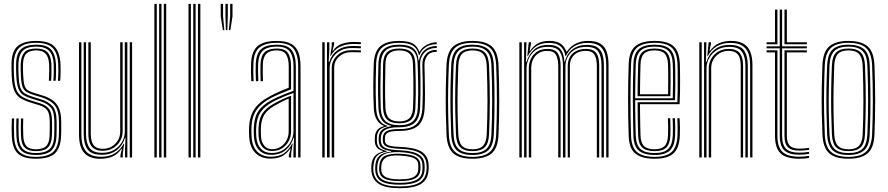

<svg xmlns="http://www.w3.org/2000/svg" viewBox="-20 -820 4625 1000"><path d="M166.5 6.8Q101.8 6.8 72.8 -20.8Q43.8 -48.2 41.5 -111.8Q40.8 -134.8 40.6 -156.9Q40.5 -179 41.8 -203H53.8Q52.2 -179.5 52.5 -157.1Q52.8 -134.8 53.5 -112.2Q55.2 -53 81.9 -28Q108.5 -3 166.5 -3Q229 -3 256.4 -28.2Q283.8 -53.5 286.2 -110.5Q287 -127 287.1 -137.1Q287.2 -147.2 287.1 -157.5Q287 -167.8 287 -184.8Q287 -244.8 264.6 -271.9Q242.2 -299 196.5 -313L154.2 -326Q131.8 -333 117.8 -341.4Q103.8 -349.8 97 -369Q90.2 -388.2 88.8 -426.5Q88 -447 87.6 -458.1Q87.2 -469.2 87.8 -486.5Q89.5 -527.5 107.2 -547.4Q125 -567.2 168.8 -567.2Q207.5 -567.2 226.4 -548.5Q245.2 -529.8 247.8 -485.5Q248.2 -476 248.1 -449.2Q248 -422.5 246.2 -399H234.5Q236 -422.8 236.2 -448.9Q236.5 -475 235.8 -485.2Q233.5 -522.8 217.9 -540.1Q202.2 -557.5 168.8 -557.5Q134 -557.5 117.5 -541Q101 -524.5 99.8 -486.5Q99.2 -468.5 99.6 -456.8Q100 -445 100.8 -426.8Q102.2 -391.8 107.8 -374.6Q113.2 -357.5 125.2 -350Q137.2 -342.5 157.5 -336.2L199.5 -323.2Q230.8 -313.8 252.9 -298.5Q275 -283.2 286.9 -256.5Q298.8 -229.8 298.8 -184.8Q298.8 -167.8 298.9 -157.4Q299 -147 298.9 -136.9Q298.8 -126.8 298 -110.2Q295.5 -49.8 266.4 -21.5Q237.2 6.8 166.5 6.8ZM166.5 -12.8Q115 -12.8 91.1 -35.6Q67.2 -58.5 65.5 -112.8Q64.8 -135.2 64.5 -157.4Q64.2 -179.5 65.5 -203H77.2Q76.2 -179.8 76.4 -158.2Q76.5 -136.8 77.2 -113Q78.8 -63.8 100.1 -43.2Q121.5 -22.8 166.5 -22.8Q215 -22.8 237.6 -42.9Q260.2 -63 262.2 -111.2Q263.2 -132.5 263.1 -148.1Q263 -163.8 263 -184.8Q263 -238.8 244.4 -260.2Q225.8 -281.8 190.2 -292.5L147.5 -305.5Q120.5 -313.8 102.8 -324.5Q85 -335.2 75.9 -358.2Q66.8 -381.2 64.8 -426.2Q64 -444.2 63.8 -458.8Q63.5 -473.2 63.8 -487.2Q64.8 -541.2 90 -564.2Q115.2 -587.2 168.8 -587.2Q222.5 -587.2 245.4 -562.6Q268.2 -538 271.5 -486.8Q272.2 -473 272 -446.4Q271.8 -419.8 269.8 -399H258Q259.8 -419.5 260 -447.9Q260.2 -476.2 259.8 -485.8Q256.8 -535.2 235.1 -556.2Q213.5 -577.2 168.8 -577.2Q120 -577.2 98.8 -555.9Q77.5 -534.5 76 -487.8Q75.2 -468.2 75.8 -456.8Q76.2 -445.2 77 -426.2Q78.5 -384.5 86.2 -363.5Q94 -342.5 109.9 -333Q125.8 -323.5 150.8 -315.8L193.2 -302.8Q233.5 -290.2 254.2 -266.2Q275 -242.2 275 -184.8Q275 -165.2 275.1 -149.6Q275.2 -134 274.2 -111Q272 -59 247.5 -35.9Q223 -12.8 166.5 -12.8ZM166.5 -32.8Q127.5 -32.8 109 -51Q90.5 -69.2 89.2 -113.5Q88.5 -137.8 88.4 -157.9Q88.2 -178 89.2 -203H101Q99.8 -177.5 100.1 -157.6Q100.5 -137.8 101.2 -113.8Q102.5 -75.8 117.5 -59.1Q132.5 -42.5 166.5 -42.5Q202.8 -42.5 219.6 -58.2Q236.5 -74 238.2 -111.8Q239.5 -136.8 239.2 -149.2Q239 -161.8 239 -184.8Q239 -228.8 225.8 -246.1Q212.5 -263.5 184 -272.2L140.5 -285.5Q106 -296 84.8 -310.1Q63.5 -324.2 53.2 -350.9Q43 -377.5 41 -425.8Q40 -447.8 39.8 -460.5Q39.5 -473.2 40 -488.8Q41 -553.8 72.4 -580.2Q103.8 -606.8 168.8 -606.8Q232.8 -606.8 262 -579Q291.2 -551.2 295.2 -487.5Q296 -476 295.8 -448.4Q295.5 -420.8 293.5 -399H281.8Q283.8 -422 283.9 -448.9Q284 -475.8 283.2 -487.2Q279.8 -545 253.5 -571Q227.2 -597 168.8 -597Q107.2 -597 80.1 -571Q53 -545 51.8 -487.5Q51.5 -473.5 51.8 -460Q52 -446.5 52.8 -426Q55 -378.8 64.9 -354Q74.8 -329.2 94.2 -317.1Q113.8 -305 144 -295.8L187.2 -282.5Q220 -272.5 235.5 -252.6Q251 -232.8 251 -184.8Q251 -167.8 251.1 -157.8Q251.2 -147.8 251.1 -137.9Q251 -128 250.2 -111Q248.2 -70.8 229.6 -51.8Q211 -32.8 166.5 -32.8Z M503.8 7Q475.5 7 455.8 0.2Q436 -6.5 423.5 -18.6Q411 -30.8 404 -46.8Q397 -62.8 394.2 -81.2Q391.5 -99.8 391.5 -119.5V-600H403.8V-120.5Q403.8 -97.5 407.8 -76.5Q411.8 -55.5 422.8 -39Q433.8 -22.5 454 -13Q474.2 -3.5 506.8 -3.5Q550 -3.5 579.1 -22.1Q608.2 -40.8 623.5 -71.2H626.5L619.5 -20V0H607.2V-11L615 -44.5H612.2Q593.5 -16.8 565.8 -4.9Q538 7 503.8 7ZM655.8 0V-600H668V0ZM514.8 -34.8Q490.5 -34.8 475.8 -42.5Q461 -50.2 453.2 -62.9Q445.5 -75.5 442.9 -91.2Q440.2 -107 440.2 -123V-600H452.8V-123.2Q452.8 -101.5 457.8 -83.8Q462.8 -66 476.5 -55.5Q490.2 -45 516 -45Q542.2 -45 562.5 -57.2Q582.8 -69.5 594.4 -89.8Q606 -110 606 -134V-600H618.8V-134.5Q618.8 -109.5 606.1 -86.6Q593.5 -63.8 570.2 -49.2Q547 -34.8 514.8 -34.8ZM509.5 -13.8Q457.5 -14 436.8 -41.1Q416 -68.2 416 -121V-600H428V-121.8Q428 -76 446 -50Q464 -24 512.5 -24Q549.2 -24 575.6 -40.2Q602 -56.5 616 -82Q630 -107.5 630 -135V-600H643.2V0H631.2V-37.2L633.5 -102H630.8Q618.5 -61.5 587.2 -37.5Q556 -13.5 509.5 -13.8Z M833.2 0V-800H845.8V0ZM784 0V-800H796.5V0ZM808.8 0V-800H821V0Z M1011 0V-800H1023.5V0ZM961.8 0V-800H974.2V0ZM986.5 0V-800H998.8V0Z M1172 -663 1178.8 -735V-800H1191V-735L1179.8 -663ZM1140.8 -663 1129.5 -735V-800H1141.8V-735L1148.5 -663ZM1156.5 -663 1154.2 -735V-800H1166.5V-735L1164.2 -663Z M1533 0V-474.8Q1533 -534.5 1509.5 -565.8Q1486 -597 1421.2 -597Q1365 -597 1333.8 -574.4Q1302.5 -551.8 1300 -490Q1299 -466.2 1299.2 -443.5Q1299.5 -420.8 1300.8 -397.2H1288.8Q1287.2 -423 1287 -445.4Q1286.8 -467.8 1287.8 -490.5Q1290.2 -553 1321.9 -579.9Q1353.5 -606.8 1421.2 -606.8Q1470.2 -606.8 1497.1 -591.2Q1524 -575.8 1534.6 -546.2Q1545.2 -516.8 1545.2 -474.8V0ZM1394.8 -23.2Q1430.8 -23.2 1456.1 -40Q1481.5 -56.8 1495 -82.8Q1508.5 -108.8 1508.5 -136V-336Q1478 -325 1449 -312.5Q1420 -300 1399.8 -289Q1357.5 -265.8 1337 -235.4Q1316.5 -205 1314.2 -154.5Q1313.5 -140 1313.8 -129.8Q1314 -119.5 1315 -105.8Q1318.5 -66.5 1339.2 -44.9Q1360 -23.2 1394.8 -23.2ZM1396.5 -33.5Q1365.8 -33.5 1347.9 -53.2Q1330 -73 1327.2 -107.5Q1326.2 -119 1326.1 -129.9Q1326 -140.8 1326.5 -152.8Q1328.2 -202 1347.5 -230Q1366.8 -258 1404.8 -279.2Q1427.5 -291.8 1449.6 -302.2Q1471.8 -312.8 1496 -321.5V-135.2Q1496 -110 1484.4 -86.6Q1472.8 -63.2 1450.6 -48.4Q1428.5 -33.5 1396.5 -33.5ZM1397.2 -43Q1423.2 -43 1442.6 -55.9Q1462 -68.8 1472.8 -89.8Q1483.5 -110.8 1483.5 -134.8V-306.5Q1464.2 -298.5 1446.9 -289.6Q1429.5 -280.8 1410.2 -269.8Q1372.5 -248.2 1356.4 -222Q1340.2 -195.8 1338.8 -152.5Q1338.5 -141.8 1338.6 -131Q1338.8 -120.2 1339.5 -108.2Q1341.8 -78.2 1356.8 -60.6Q1371.8 -43 1397.2 -43ZM1389 6.2Q1340.8 6.2 1311.5 -22.2Q1282.2 -50.8 1278 -104Q1277 -117.5 1276.9 -129.8Q1276.8 -142 1277.2 -156.8Q1279.5 -211.5 1303.5 -249.5Q1327.5 -287.5 1384.2 -318Q1398.2 -325.5 1413.1 -332.8Q1428 -340 1445.4 -347.5Q1462.8 -355 1483.8 -363V-474.8Q1483.8 -513.8 1470.4 -535.6Q1457 -557.5 1421.2 -557.5Q1385 -557.5 1367.8 -540.5Q1350.5 -523.5 1349 -486.5Q1348.5 -470.5 1348.5 -446.5Q1348.5 -422.5 1349.8 -397.2H1337.5Q1336.5 -421 1336.4 -445.5Q1336.2 -470 1336.8 -487Q1338.8 -531 1359.6 -549.1Q1380.5 -567.2 1421.2 -567.2Q1465.5 -567.2 1480.8 -542.4Q1496 -517.5 1496 -474.8V-354.8Q1465.5 -343.2 1437.4 -331.1Q1409.2 -319 1389.5 -308.5Q1340 -282.2 1315.8 -246.6Q1291.5 -211 1289.5 -156Q1289.2 -142.5 1289.4 -130.5Q1289.5 -118.5 1290.5 -104.8Q1294 -56.8 1320.2 -30.2Q1346.5 -3.8 1391 -3.8Q1434 -3.8 1459.9 -22.4Q1485.8 -41 1501.5 -72.2H1504.5L1496.5 -21V0H1484.5L1484.2 -11.8L1493.8 -45.2H1491Q1472.8 -18 1448 -5.9Q1423.2 6.2 1389 6.2ZM1508.2 0V-38L1512 -102.8H1509Q1496.8 -62.5 1467.6 -38Q1438.5 -13.5 1392.8 -13.5Q1353.5 -13.5 1329.9 -37.6Q1306.2 -61.8 1302.8 -105.2Q1301.8 -119 1301.6 -130.1Q1301.5 -141.2 1302 -155.2Q1303.8 -208 1325.2 -240.6Q1346.8 -273.2 1394.8 -299Q1408.8 -306.2 1427 -314.5Q1445.2 -322.8 1466.1 -331.1Q1487 -339.5 1508.8 -347.2V-474.8Q1508.8 -522.5 1490.8 -549.9Q1472.8 -577.2 1421.2 -577.2Q1373 -577.2 1349.8 -556.6Q1326.5 -536 1324.5 -487.2Q1323.8 -471.5 1323.9 -447Q1324 -422.5 1325.5 -397.2H1313Q1311.8 -420.8 1311.5 -445.5Q1311.2 -470.2 1312 -487.5Q1314.2 -540.5 1339.8 -563.9Q1365.2 -587.2 1421.2 -587.2Q1478.5 -587.2 1499.6 -558.4Q1520.8 -529.5 1520.8 -474.8V0Z M1683.2 0V-600H1695.5V-562.8L1691.8 -498H1695.8Q1707.2 -537.2 1738.8 -558.9Q1770.2 -580.5 1815.5 -580.5Q1827.5 -580.5 1839.6 -580Q1851.8 -579.5 1859.5 -579V-568.5Q1849.5 -569 1836.2 -569.4Q1823 -569.8 1811.8 -569.8Q1775.5 -569.8 1749.8 -554.5Q1724 -539.2 1710.4 -515.4Q1696.8 -491.5 1696.8 -465V0ZM1658.5 0V-600H1671V0ZM1707.8 0V-465.5Q1707.8 -503.5 1736.1 -531Q1764.5 -558.5 1808.8 -558.5Q1822 -558.5 1835.1 -558.4Q1848.2 -558.2 1859.5 -557.8V-547.2Q1848.2 -547.8 1835.2 -547.9Q1822.2 -548 1808.5 -548Q1772 -548 1746.2 -525.2Q1720.5 -502.5 1720.5 -466V0ZM1700.2 -528.8 1707.8 -580V-600H1720.2V-589L1711.8 -555.5H1714.2Q1731.2 -581.5 1760.1 -591.5Q1789 -601.5 1821 -601.5Q1829.2 -601.5 1839.4 -601.2Q1849.5 -601 1859.5 -600.2V-589.8Q1850.8 -590.2 1840.8 -590.6Q1830.8 -591 1819.8 -591Q1778.8 -591 1748.5 -575.1Q1718.2 -559.2 1703 -528.8Z M2061.2 160.2Q1988.5 160.2 1953.2 138.1Q1918 116 1914 68Q1913.5 62 1913.8 55.9Q1914 49.8 1914.2 42.8Q1916.5 11.5 1930.8 -5.9Q1945 -23.2 1973.8 -30.5V-33.5Q1953.2 -39.5 1943.5 -50.9Q1933.8 -62.2 1932.2 -82.5Q1932.2 -87.2 1932.2 -93Q1932.2 -98.8 1932.2 -103.2Q1933.2 -126.8 1943.9 -141.5Q1954.5 -156.2 1978.5 -162.5V-165.2Q1956.2 -173 1942.5 -196.1Q1928.8 -219.2 1926.8 -256.2Q1925.5 -283.5 1924.9 -310.9Q1924.2 -338.2 1924.2 -366.6Q1924.2 -395 1924.9 -424.9Q1925.5 -454.8 1926.5 -486.2Q1929 -550.8 1960.4 -578.8Q1991.8 -606.8 2059.8 -606.8Q2106.8 -606.8 2130.6 -593.1Q2154.5 -579.5 2163.2 -551H2166Q2174 -566.5 2188.6 -577.5Q2203.2 -588.5 2220.9 -594.4Q2238.5 -600.2 2254.5 -600V-589.8Q2219.5 -589.8 2196.1 -573.4Q2172.8 -557 2165.2 -534H2161.8Q2154.2 -566.8 2130.8 -581.9Q2107.2 -597 2059.8 -597Q1998.5 -597 1969.6 -571.5Q1940.8 -546 1939 -486.8Q1937.5 -443.5 1936.9 -405.6Q1936.2 -367.8 1936.8 -331.6Q1937.2 -295.5 1939 -257.2Q1941 -216.5 1956.2 -194Q1971.5 -171.5 1998 -164.8V-162Q1968 -155.5 1955.9 -141.9Q1943.8 -128.2 1943 -103.5Q1942.8 -98 1942.8 -92.9Q1942.8 -87.8 1943 -82.2Q1944 -62 1955.1 -51.1Q1966.2 -40.2 1994 -33.2V-30.2Q1958.8 -24.5 1943.2 -7.5Q1927.8 9.5 1925.2 42.8Q1924.5 50.2 1924.1 55.1Q1923.8 60 1924.5 68Q1928.2 110.8 1959.6 130.9Q1991 151 2061.2 151Q2133.5 151 2166 130.2Q2198.5 109.5 2201.5 62.8Q2202.2 54.5 2202.1 48.9Q2202 43.2 2201 35Q2197.5 -5 2165.2 -23.8Q2133 -42.5 2063 -45Q2031.8 -46.2 2012.8 -50.2Q1993.8 -54.2 1984.8 -62Q1975.8 -69.8 1974.2 -82.2Q1974 -86.8 1973.8 -93.1Q1973.5 -99.5 1973.8 -103.5Q1975.8 -128.5 1995.4 -138.2Q2015 -148 2060 -147.8Q2124.5 -147.5 2151 -175.4Q2177.5 -203.2 2180 -258Q2181.8 -298.5 2182 -331Q2182.2 -363.5 2181.5 -398.9Q2180.8 -434.2 2179.8 -482.8Q2179 -516.5 2198.5 -538.6Q2218 -560.8 2254.5 -560.2V-550Q2221 -550.5 2205.5 -529.9Q2190 -509.2 2190.8 -479.2Q2191.8 -438.5 2192.6 -403.6Q2193.5 -368.8 2193.5 -333.8Q2193.5 -298.8 2191.8 -257.5Q2188.8 -193.5 2158 -165.8Q2127.2 -138 2059.8 -138Q2034.5 -138 2018.1 -135Q2001.8 -132 1993.6 -124.4Q1985.5 -116.8 1984.8 -102.2Q1984.8 -100.2 1984.8 -94.2Q1984.8 -88.2 1984.8 -84.8Q1986 -74 1994.2 -67.9Q2002.5 -61.8 2019.4 -58.9Q2036.2 -56 2063.2 -55Q2138.8 -52.2 2173.8 -31.2Q2208.8 -10.2 2212.2 35.5Q2212.8 43 2212.9 49.5Q2213 56 2212.5 62.8Q2209.8 114 2174.2 137.1Q2138.8 160.2 2061.2 160.2ZM2061.2 132.2Q2103 132.2 2128.9 124.8Q2154.8 117.2 2167.1 102.1Q2179.5 87 2180.2 64.2Q2180.5 55 2180.5 49.2Q2180.5 43.5 2179.8 35.2Q2178.5 16 2166.8 2.8Q2155 -10.5 2129.8 -18Q2104.5 -25.5 2062.5 -27.5Q2003.2 -30.2 1976.2 -13.5Q1949.2 3.2 1945.5 43Q1944.8 50 1944.5 55.6Q1944.2 61.2 1945 68.8Q1947.8 102.8 1975.4 117.5Q2003 132.2 2061.2 132.2ZM2061.2 123.2Q2006.8 123.2 1982.1 110.4Q1957.5 97.5 1955 68Q1954.5 62 1954.8 56.4Q1955 50.8 1955.8 42.5Q1959.2 4 1985.5 -8.6Q2011.8 -21.2 2063.5 -19.2Q2099.5 -17.8 2122.4 -11.5Q2145.2 -5.2 2156.6 6.2Q2168 17.8 2169.5 35.2Q2170.2 45.2 2170.1 50.8Q2170 56.2 2169.8 63Q2167.8 95.2 2142.4 109.2Q2117 123.2 2061.2 123.2ZM2061.2 114Q2094.5 114 2115.4 108.9Q2136.2 103.8 2146.6 92.4Q2157 81 2158.2 62.8Q2158.8 55.8 2158.8 49.1Q2158.8 42.5 2158 35.2Q2157 21 2147.2 11.8Q2137.5 2.5 2116.9 -2.8Q2096.2 -8 2062.2 -9.8Q2013.2 -12.8 1991 0.4Q1968.8 13.5 1966.2 42.8Q1965.8 49 1965.8 55.6Q1965.8 62.2 1966 68Q1967.5 91.2 1989.6 102.6Q2011.8 114 2061.2 114ZM2061.2 142Q1996.8 142 1967.1 124.8Q1937.5 107.5 1934.5 68Q1934 61 1934.1 55.8Q1934.2 50.5 1934.8 42.8Q1937 8.5 1956.1 -8.6Q1975.2 -25.8 2017 -30.5V-33.2Q1984.2 -37.5 1969.4 -48.9Q1954.5 -60.2 1952.8 -82.2Q1952.2 -88 1952.2 -93.4Q1952.2 -98.8 1952.5 -103.5Q1953.5 -129.8 1969.8 -144Q1986 -158.2 2017.2 -162.5V-164.8Q1987 -170.8 1970 -193.2Q1953 -215.8 1951 -258Q1949.5 -292.2 1949 -328.5Q1948.5 -364.8 1949.1 -404Q1949.8 -443.2 1951 -486.2Q1952.8 -541.5 1979.4 -564.4Q2006 -587.2 2059.8 -587.2Q2109.8 -587.2 2133 -568Q2156.2 -548.8 2160 -505.5H2162.8Q2167.2 -528.8 2179 -545.4Q2190.8 -562 2209.8 -571Q2228.8 -580 2254.5 -580.5V-570Q2213.5 -570.5 2190.4 -545.6Q2167.2 -520.8 2168.2 -485.2Q2169.5 -442.2 2169.9 -404.1Q2170.2 -366 2169.9 -330.2Q2169.5 -294.5 2168 -258.2Q2165.8 -205 2140.2 -181.1Q2114.8 -157.2 2059.8 -157.2Q2029.8 -157.5 2008.8 -152.4Q1987.8 -147.2 1976.5 -135.8Q1965.2 -124.2 1963.8 -104.8Q1963.2 -99 1963.4 -92.8Q1963.5 -86.5 1963.8 -82.5Q1966 -57.8 1989.9 -48.4Q2013.8 -39 2062.8 -37.2Q2104 -35.5 2131.9 -27.6Q2159.8 -19.8 2174.5 -4.5Q2189.2 10.8 2191 34.8Q2191.5 41.5 2191.8 48.4Q2192 55.2 2191.5 62.8Q2189.2 106.5 2157.2 124.2Q2125.2 142 2061.2 142ZM2059.8 -168Q2108 -168 2131 -189.2Q2154 -210.5 2156 -258Q2157.8 -296 2158 -331.5Q2158.2 -367 2157.5 -404.9Q2156.8 -442.8 2155.2 -487.8Q2153.8 -537 2130 -557.1Q2106.2 -577.2 2059.8 -577.2Q2007.5 -577.2 1986 -554.6Q1964.5 -532 1963.2 -486Q1961.5 -420.5 1961.4 -368.5Q1961.2 -316.5 1963.2 -256.2Q1965 -210 1988.4 -189Q2011.8 -168 2059.8 -168ZM2059.8 -177.8Q2016 -177.8 1996.2 -197.4Q1976.5 -217 1975.2 -258Q1973.5 -312.8 1973.8 -367.4Q1974 -422 1975.2 -485.8Q1976.5 -529.2 1996.6 -548.2Q2016.8 -567.2 2059.8 -567.2Q2101.8 -567.2 2121.6 -548.5Q2141.5 -529.8 2143 -488Q2144.5 -442.2 2145.1 -403.9Q2145.8 -365.5 2145.4 -330.4Q2145 -295.2 2143.5 -258.8Q2142 -216.8 2122 -197.2Q2102 -177.8 2059.8 -177.8ZM2059.8 -187.5Q2095 -187.5 2112.4 -204.5Q2129.8 -221.5 2131.2 -259.5Q2132.8 -293.8 2133.1 -329Q2133.5 -364.2 2132.9 -403.2Q2132.2 -442.2 2130.8 -488Q2129.5 -526 2111.5 -541.8Q2093.5 -557.5 2059.8 -557.5Q2024 -557.5 2006.1 -541.1Q1988.2 -524.8 1987.5 -485.2Q1986 -425.2 1985.6 -370.1Q1985.2 -315 1987.5 -258.5Q1988.8 -221.5 2006.1 -204.5Q2023.5 -187.5 2059.8 -187.5Z M2441 6.8Q2371.5 6.8 2340 -22.4Q2308.5 -51.5 2305.5 -118.8Q2303 -176.8 2302 -235Q2301 -293.2 2301.9 -354.1Q2302.8 -415 2305.5 -480.8Q2308.5 -550.8 2341.5 -578.8Q2374.5 -606.8 2441 -606.8Q2509 -606.8 2541.2 -578.1Q2573.5 -549.5 2576.5 -480.2Q2580.2 -386.2 2580.2 -295.2Q2580.2 -204.2 2576.5 -118.8Q2573.5 -48.8 2540.4 -21Q2507.2 6.8 2441 6.8ZM2441 -3Q2502.5 -3 2531.9 -29.4Q2561.2 -55.8 2564.2 -119.2Q2567.8 -199.8 2568 -289.8Q2568.2 -379.8 2564.2 -480Q2561.5 -544.5 2531.9 -570.8Q2502.2 -597 2441 -597Q2378.8 -597 2349.6 -570.2Q2320.5 -543.5 2317.8 -480Q2315 -413.5 2314.1 -353Q2313.2 -292.5 2314.2 -235Q2315.2 -177.5 2317.8 -119.2Q2320.2 -56.5 2349.5 -29.8Q2378.8 -3 2441 -3ZM2441 -12.8Q2384 -12.8 2358.4 -37.8Q2332.8 -62.8 2330 -119.8Q2327.5 -179.2 2326.5 -236.6Q2325.5 -294 2326.4 -353.6Q2327.2 -413.2 2330 -479.5Q2332.8 -538.2 2359.1 -562.8Q2385.5 -587.2 2441 -587.2Q2495.5 -587.2 2522.5 -563.4Q2549.5 -539.5 2551.8 -479.5Q2554.5 -417.2 2555.2 -357.2Q2556 -297.2 2555.2 -238.2Q2554.5 -179.2 2551.8 -120Q2549.5 -61 2522.6 -36.9Q2495.8 -12.8 2441 -12.8ZM2441 -22.8Q2491.5 -22.8 2514.4 -45.5Q2537.2 -68.2 2539.5 -120.8Q2543.2 -208 2543.4 -293.2Q2543.5 -378.5 2539.5 -479Q2537.2 -533.8 2513.2 -555.5Q2489.2 -577.2 2441 -577.2Q2390.5 -577.2 2367.6 -554.4Q2344.8 -531.5 2342.2 -478.8Q2339.8 -415.2 2338.8 -356.9Q2337.8 -298.5 2338.6 -240.6Q2339.5 -182.8 2342.2 -120Q2344.8 -67 2368.1 -44.9Q2391.5 -22.8 2441 -22.8ZM2441 -32.8Q2397 -32.8 2376.9 -53.1Q2356.8 -73.5 2354.8 -120Q2352.2 -181 2351.2 -238.1Q2350.2 -295.2 2351.1 -354.1Q2352 -413 2354.8 -478.5Q2356.8 -527 2377.4 -547.1Q2398 -567.2 2441 -567.2Q2485 -567.2 2505.1 -546.8Q2525.2 -526.2 2527.2 -478.2Q2531.5 -376 2531.1 -290.8Q2530.8 -205.5 2527.2 -121Q2525.2 -73 2504.9 -52.9Q2484.5 -32.8 2441 -32.8ZM2441 -42.5Q2478.5 -42.5 2495.9 -60.8Q2513.2 -79 2515 -121.2Q2518.8 -209.8 2518.9 -292.8Q2519 -375.8 2515 -477.8Q2513.2 -520.2 2496.1 -538.9Q2479 -557.5 2441 -557.5Q2403.2 -557.5 2386.1 -539.1Q2369 -520.8 2367 -478.5Q2364.5 -413 2363.5 -354.6Q2362.5 -296.2 2363.4 -239.2Q2364.2 -182.2 2367 -120.2Q2369 -79.2 2386.1 -60.9Q2403.2 -42.5 2441 -42.5Z M3137.5 0V-479.5Q3137.5 -517.2 3128.9 -543.4Q3120.2 -569.5 3099.1 -583Q3078 -596.5 3040 -596.5Q2999.5 -596.5 2971 -578.8Q2942.5 -561 2927.8 -528.5H2925.2Q2917.5 -565 2897 -580.8Q2876.5 -596.5 2838.8 -596.5Q2796.8 -596.5 2771.2 -578Q2745.8 -559.5 2729.5 -528.8H2726.5L2733.8 -600H2746V-592.5L2738 -555.5H2740.8Q2759.2 -582.2 2782.9 -594.6Q2806.5 -607 2841.5 -607Q2876.5 -607 2897.2 -594.2Q2918 -581.5 2930 -552.2H2933.5Q2951 -579.5 2979.2 -593.2Q3007.5 -607 3042.5 -607Q3084.2 -607 3107.5 -592.2Q3130.8 -577.5 3140.1 -549.4Q3149.5 -521.2 3149.5 -480.5V0ZM2685 0V-600H2697.5V0ZM2734.2 0V-465.5Q2734.2 -490.8 2744.9 -513.5Q2755.5 -536.2 2777 -550.8Q2798.5 -565.2 2830.5 -565.2Q2871 -565.2 2885.4 -542.2Q2899.8 -519.2 2899.8 -477V0H2887.5V-476.8Q2887.5 -513 2875.8 -534Q2864 -555 2829.2 -555Q2803.2 -555 2784.8 -542.8Q2766.2 -530.5 2756.5 -510.4Q2746.8 -490.2 2746.8 -466V0ZM2709.8 0V-600H2722L2719.2 -498H2722.2Q2734.8 -537.2 2762.1 -561.8Q2789.5 -586.2 2835.5 -586.2Q2878.5 -586.2 2897.6 -565.2Q2916.8 -544.2 2919.8 -498H2922.2Q2932.2 -541 2962.6 -563.8Q2993 -586.5 3036.8 -586.2Q3071.8 -586.2 3090.9 -573.5Q3110 -560.8 3117.6 -537Q3125.2 -513.2 3125.2 -479V0H3112.8V-478.2Q3112.8 -525.5 3096.5 -550.8Q3080.2 -576 3034 -576Q2999.2 -576 2974.9 -562.1Q2950.5 -548.2 2937.8 -525.4Q2925 -502.5 2925 -475.5V0H2912V-478.2Q2912 -525.5 2895.5 -550.8Q2879 -576 2832.8 -576Q2792.8 -576 2768.5 -557.8Q2744.2 -539.5 2733.4 -513.8Q2722.5 -488 2722.5 -465V0ZM2937 0V-476Q2937 -503 2948.1 -523Q2959.2 -543 2980.4 -554.1Q3001.5 -565.2 3031.8 -565.2Q3058.8 -565.2 3073.8 -554.9Q3088.8 -544.5 3094.8 -524.9Q3100.8 -505.2 3100.8 -477V0H3088.5V-476.8Q3088.5 -514.5 3076.2 -534.8Q3064 -555 3030.5 -555Q3004.8 -555 2986.2 -545.1Q2967.8 -535.2 2958 -517.6Q2948.2 -500 2948.2 -476.8V0Z M3390 6.8Q3323 6.8 3289.9 -19.5Q3256.8 -45.8 3254.5 -110.8Q3252.8 -161.8 3252 -210.8Q3251.2 -259.8 3251.2 -307Q3251.2 -354.2 3252.1 -399.5Q3253 -444.8 3254.5 -488.2Q3257 -553.5 3289.8 -580.1Q3322.5 -606.8 3389.5 -606.8Q3456.8 -606.8 3487.4 -579.8Q3518 -552.8 3520.8 -489Q3521.2 -481.2 3521.6 -458.2Q3522 -435.2 3522.1 -403.8Q3522.2 -372.2 3521.8 -338.9Q3521.2 -305.5 3519.5 -277.2H3313.2Q3313.5 -248.8 3313.8 -222.2Q3314 -195.8 3314.6 -169.2Q3315.2 -142.8 3316 -114.2Q3317.2 -76 3334.4 -59.2Q3351.5 -42.5 3390 -42.5Q3423.5 -42.5 3440.4 -58.4Q3457.2 -74.2 3459.2 -114.2Q3460.2 -132.8 3460 -158.9Q3459.8 -185 3458.5 -204H3470.8Q3472 -181 3472.1 -155Q3472.2 -129 3471.5 -113.8Q3469.2 -70.2 3450.2 -51.5Q3431.2 -32.8 3390 -32.8Q3345 -32.8 3325 -51.8Q3305 -70.8 3303.8 -113.8Q3302.8 -145.5 3302.1 -175.2Q3301.5 -205 3301.2 -233.2Q3301 -261.5 3300.8 -287.8H3507.8Q3509 -315 3509.4 -346.5Q3509.8 -378 3509.6 -407.5Q3509.5 -437 3509.2 -458.9Q3509 -480.8 3508.5 -488.5Q3506 -547 3478.2 -572Q3450.5 -597 3389.5 -597Q3328.2 -597 3298.5 -572.1Q3268.8 -547.2 3266.8 -486.2Q3265.2 -447 3264.5 -402Q3263.8 -357 3263.8 -308.9Q3263.8 -260.8 3264.4 -211.2Q3265 -161.8 3266.8 -113.2Q3268.5 -54.8 3296.9 -28.9Q3325.2 -3 3390 -3Q3449.8 -3 3477.6 -28.1Q3505.5 -53.2 3508.5 -112.5Q3509 -122.5 3509.1 -138.9Q3509.2 -155.2 3508.9 -172.8Q3508.5 -190.2 3507.5 -204H3519.8Q3521.2 -183.5 3521.4 -155.6Q3521.5 -127.8 3520.8 -111.8Q3517.8 -48.2 3487.2 -20.8Q3456.8 6.8 3390 6.8ZM3390 -12.8Q3335.5 -12.8 3308.1 -34.9Q3280.8 -57 3279 -112.8Q3277.8 -157 3277 -204.1Q3276.2 -251.2 3276.1 -299.5Q3276 -347.8 3276.8 -394.9Q3277.5 -442 3279 -485.8Q3280.8 -541.2 3307.2 -564.2Q3333.8 -587.2 3389.5 -587.2Q3444.2 -587.2 3469 -564.1Q3493.8 -541 3496.2 -488.2Q3496.8 -478.5 3497.1 -447.8Q3497.5 -417 3497.4 -376.9Q3497.2 -336.8 3495.8 -298H3288.2Q3288.2 -253.8 3289 -205.5Q3289.8 -157.2 3291.2 -113.5Q3293 -63.8 3316.6 -43.2Q3340.2 -22.8 3390 -22.8Q3437.5 -22.8 3459.5 -43.8Q3481.5 -64.8 3484 -113.5Q3484.8 -128.5 3484.6 -155.9Q3484.5 -183.2 3483 -204H3495.5Q3496.8 -182.5 3496.9 -155.4Q3497 -128.2 3496.2 -113Q3493.5 -59.2 3468.9 -36Q3444.2 -12.8 3390 -12.8ZM3288.2 -308.2H3483.8Q3485 -344.2 3485.1 -381.4Q3485.2 -418.5 3484.9 -447.5Q3484.5 -476.5 3484 -487.5Q3482 -535.2 3460.1 -556.2Q3438.2 -577.2 3389.5 -577.2Q3338.2 -577.2 3315.8 -555.8Q3293.2 -534.2 3291.2 -485.2Q3289.8 -442.2 3289.1 -396.8Q3288.5 -351.2 3288.2 -308.2ZM3300.8 -318.8Q3300.8 -341.5 3301.1 -368.9Q3301.5 -396.2 3302.1 -425.8Q3302.8 -455.2 3303.8 -484.8Q3305 -529 3325.1 -548.1Q3345.2 -567.2 3389.5 -567.2Q3432 -567.2 3450.9 -548.5Q3469.8 -529.8 3471.5 -487Q3472 -475.8 3472.4 -448.6Q3472.8 -421.5 3472.6 -387Q3472.5 -352.5 3471.5 -318.8ZM3313.2 -329H3459.5Q3460.2 -363.2 3460.2 -395.6Q3460.2 -428 3460 -452.4Q3459.8 -476.8 3459.2 -486.2Q3457.8 -522.8 3442.4 -540.1Q3427 -557.5 3389.5 -557.5Q3350.8 -557.5 3334 -540Q3317.2 -522.5 3316 -484.2Q3315.2 -456.5 3314.6 -430.4Q3314 -404.2 3313.8 -379.4Q3313.5 -354.5 3313.2 -329Z M3887 0V-479.5Q3887 -502.8 3882.9 -523.8Q3878.8 -544.8 3867.8 -561.1Q3856.8 -577.5 3836.5 -587Q3816.2 -596.5 3783.8 -596.5Q3741.8 -596.5 3712.1 -578Q3682.5 -559.5 3666.8 -528.8H3663.8L3671 -600H3683.2V-592.5L3675.2 -555.5H3678Q3697.5 -582.5 3724.9 -594.8Q3752.2 -607 3786.5 -607Q3814.8 -607 3834.5 -600.2Q3854.2 -593.5 3866.9 -581.4Q3879.5 -569.2 3886.5 -553.2Q3893.5 -537.2 3896.2 -518.8Q3899 -500.2 3899 -480.5V0ZM3622.2 0V-600H3634.8V0ZM3671.5 0V-465.5Q3671.5 -490.8 3684.1 -513.5Q3696.8 -536.2 3720.1 -550.8Q3743.5 -565.2 3775.5 -565.2Q3798.5 -565.2 3813.2 -558.4Q3828 -551.5 3836 -539.4Q3844 -527.2 3847.1 -511.2Q3850.2 -495.2 3850.2 -477V0H3838V-476.8Q3838 -499.2 3832.9 -516.9Q3827.8 -534.5 3814 -544.8Q3800.2 -555 3774.2 -555Q3748.2 -555 3727.9 -542.8Q3707.5 -530.5 3695.9 -510.4Q3684.2 -490.2 3684.2 -466L3684 0ZM3647 0V-600H3659.2L3656.5 -498H3659.5Q3671.8 -538.5 3703 -562.5Q3734.2 -586.5 3780.5 -586.2Q3835.2 -586 3855 -557.4Q3874.8 -528.8 3874.8 -479V0H3862.2V-478.2Q3862.2 -525 3844.2 -550.5Q3826.2 -576 3778 -576Q3741 -576 3714.6 -559.8Q3688.2 -543.5 3674 -518.1Q3659.8 -492.8 3659.8 -465V0Z M4142.8 -14.2Q4088.5 -14.2 4064.9 -37.1Q4041.2 -60 4041.2 -113V-568.2H3972.5V-578.8H4041.2V-770H4053.5V-578.8H4182.5V-568.2H4053.5V-113Q4053.5 -65.8 4074.2 -45.2Q4095 -24.8 4142.8 -24.8Q4154.8 -24.8 4167.6 -25.9Q4180.5 -27 4194.2 -29V-18.8Q4182.5 -16.5 4169.4 -15.4Q4156.2 -14.2 4142.8 -14.2ZM4142.8 6.8Q4075.2 6.8 4045.9 -21Q4016.5 -48.8 4016.5 -113V-547.2H3972.5V-557.8H4029V-113Q4029 -54.2 4055.4 -29Q4081.8 -3.8 4142.8 -3.8Q4156.5 -3.8 4169.6 -5Q4182.8 -6.2 4194.2 -8.5V2Q4173.8 6.8 4142.8 6.8ZM4142.8 -35.5Q4101.5 -35.5 4083.6 -53.5Q4065.8 -71.5 4065.8 -113V-557.8H4182.5V-547.2H4078.2V-113Q4078.2 -77 4093.2 -61.4Q4108.2 -45.8 4142.8 -45.8Q4153 -45.8 4166.2 -46.6Q4179.5 -47.5 4194.2 -50V-39.8Q4181.2 -37.8 4168.2 -36.6Q4155.2 -35.5 4142.8 -35.5ZM3972.5 -589.5V-600H4016.5V-770H4029V-589.5ZM4065.8 -589.5V-770H4078.2V-600H4182.5V-589.5Z M4399 6.8Q4329.5 6.8 4298 -22.4Q4266.5 -51.5 4263.5 -118.8Q4261 -176.8 4260 -235Q4259 -293.2 4259.9 -354.1Q4260.8 -415 4263.5 -480.8Q4266.5 -550.8 4299.5 -578.8Q4332.5 -606.8 4399 -606.8Q4467 -606.8 4499.2 -578.1Q4531.5 -549.5 4534.5 -480.2Q4538.2 -386.2 4538.2 -295.2Q4538.2 -204.2 4534.5 -118.8Q4531.5 -48.8 4498.4 -21Q4465.2 6.8 4399 6.8ZM4399 -3Q4460.5 -3 4489.9 -29.4Q4519.2 -55.8 4522.2 -119.2Q4525.8 -199.8 4526 -289.8Q4526.2 -379.8 4522.2 -480Q4519.5 -544.5 4489.9 -570.8Q4460.2 -597 4399 -597Q4336.8 -597 4307.6 -570.2Q4278.5 -543.5 4275.8 -480Q4273 -413.5 4272.1 -353Q4271.2 -292.5 4272.2 -235Q4273.2 -177.5 4275.8 -119.2Q4278.2 -56.5 4307.5 -29.8Q4336.8 -3 4399 -3ZM4399 -12.8Q4342 -12.8 4316.4 -37.8Q4290.8 -62.8 4288 -119.8Q4285.5 -179.2 4284.5 -236.6Q4283.5 -294 4284.4 -353.6Q4285.2 -413.2 4288 -479.5Q4290.8 -538.2 4317.1 -562.8Q4343.5 -587.2 4399 -587.2Q4453.5 -587.2 4480.5 -563.4Q4507.5 -539.5 4509.8 -479.5Q4512.5 -417.2 4513.2 -357.2Q4514 -297.2 4513.2 -238.2Q4512.5 -179.2 4509.8 -120Q4507.5 -61 4480.6 -36.9Q4453.8 -12.8 4399 -12.8ZM4399 -22.8Q4449.5 -22.8 4472.4 -45.5Q4495.2 -68.2 4497.5 -120.8Q4501.2 -208 4501.4 -293.2Q4501.5 -378.5 4497.5 -479Q4495.2 -533.8 4471.2 -555.5Q4447.2 -577.2 4399 -577.2Q4348.5 -577.2 4325.6 -554.4Q4302.8 -531.5 4300.2 -478.8Q4297.8 -415.2 4296.8 -356.9Q4295.8 -298.5 4296.6 -240.6Q4297.5 -182.8 4300.2 -120Q4302.8 -67 4326.1 -44.9Q4349.5 -22.8 4399 -22.8ZM4399 -32.8Q4355 -32.8 4334.9 -53.1Q4314.8 -73.5 4312.8 -120Q4310.2 -181 4309.2 -238.1Q4308.2 -295.2 4309.1 -354.1Q4310 -413 4312.8 -478.5Q4314.8 -527 4335.4 -547.1Q4356 -567.2 4399 -567.2Q4443 -567.2 4463.1 -546.8Q4483.2 -526.2 4485.2 -478.2Q4489.5 -376 4489.1 -290.8Q4488.8 -205.5 4485.2 -121Q4483.2 -73 4462.9 -52.9Q4442.5 -32.8 4399 -32.8ZM4399 -42.5Q4436.5 -42.5 4453.9 -60.8Q4471.2 -79 4473 -121.2Q4476.8 -209.8 4476.9 -292.8Q4477 -375.8 4473 -477.8Q4471.2 -520.2 4454.1 -538.9Q4437 -557.5 4399 -557.5Q4361.2 -557.5 4344.1 -539.1Q4327 -520.8 4325 -478.5Q4322.5 -413 4321.5 -354.6Q4320.5 -296.2 4321.4 -239.2Q4322.2 -182.2 4325 -120.2Q4327 -79.2 4344.1 -60.9Q4361.2 -42.5 4399 -42.5Z"/></svg>

Font: Big Shoulders Inline Text Thin Light
Style: Regular
Weight: 300
Version: Version 2.002